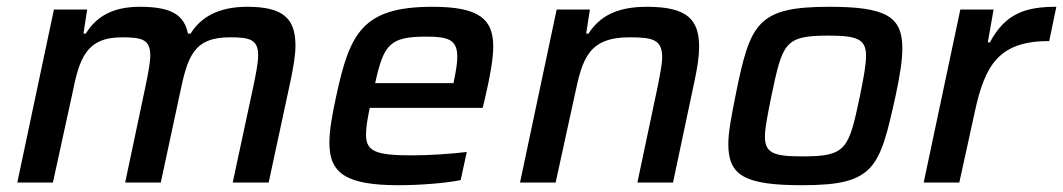

<svg xmlns="http://www.w3.org/2000/svg" viewBox="-20 -538 3134 566"><path d="M139 -510 31 0H136L193 -261C214 -365 233 -428 340 -428C400 -428 423 -421 423 -374C423 -354 417 -323 409 -284L349 0H454L510 -261C533 -371 550 -428 658 -428C718 -428 741 -421 741 -374C741 -354 735 -323 727 -284L666 0H772L837 -302C845 -341 851 -377 851 -403C851 -481 818 -518 709 -518C625 -518 572 -488 542 -439H534C523 -493 487 -518 392 -518C311 -518 263 -488 233 -439H226L237 -510Z M1156 8C1217 8 1293 2 1338 -7L1356 -90C1308 -84 1240 -80 1195 -80C1089 -80 1059 -91 1059 -141C1059 -161 1063 -187 1070 -220H1403L1411 -254C1425 -314 1434 -365 1434 -401C1434 -482 1392 -518 1255 -518C1047 -518 1011 -439 971 -254C959 -199 951 -153 951 -117C951 -27 1000 8 1156 8ZM1317 -293H1086C1111 -407 1129 -430 1236 -430C1300 -430 1328 -422 1328 -371C1328 -354 1325 -332 1319 -304Z M1621 -510 1513 0H1618L1675 -261C1697 -365 1715 -428 1836 -428C1905 -428 1932 -421 1932 -369C1932 -350 1926 -320 1919 -284L1859 0H1964L2028 -302C2036 -339 2041 -374 2041 -399C2041 -480 2007 -518 1887 -518C1797 -518 1747 -489 1715 -439H1708L1719 -510Z M2345 8C2559 8 2573 -42 2620 -255C2633 -315 2640 -360 2640 -396C2640 -490 2591 -518 2424 -518C2210 -518 2191 -468 2148 -255C2136 -194 2127 -149 2127 -113C2127 -20 2176 8 2345 8ZM2346 -77C2262 -77 2235 -86 2235 -135C2235 -161 2243 -200 2254 -255C2287 -411 2292 -433 2422 -433C2506 -433 2533 -423 2533 -374C2533 -347 2526 -309 2515 -255C2482 -99 2476 -77 2346 -77Z M2811 -510 2703 0H2808L2854 -210C2884 -348 2926 -417 3073 -417L3094 -518C3004 -518 2944 -499 2898 -413H2892L2909 -510Z"/></svg>

Font: Saira UNSAM Medium Italic
Style: Regular
Weight: 500
Italic angle: -12°
Designer: Hector Gatti with collaboration of the Omnibus-Type team
Foundry: Omnibus-Type
Version: Version 0.072;PS 000.072;hotconv 1.0.88;makeotf.lib2.5.64775